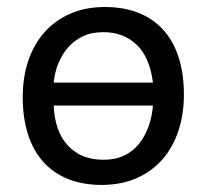

<svg xmlns="http://www.w3.org/2000/svg" viewBox="-20 -519 590 548"><path d="M504.9 -249C504.9 -289.4 499.8 -325.2 489.5 -356.4C479.2 -387.7 464.4 -413.8 445.1 -434.8C425.7 -455.8 402.1 -471.8 374.3 -482.7C346.4 -493.6 314.9 -499 279.8 -499C243 -499 210.1 -492.8 181.2 -480.2C152.2 -467.7 127.6 -450.1 107.4 -427.5C87.2 -404.9 71.8 -377.8 61 -346.4C50.3 -315 44.9 -280.3 44.9 -242.2C44.9 -201.5 50 -165.5 60.3 -134.3C70.6 -103 85.4 -76.8 104.7 -55.7C124.1 -34.5 147.7 -18.5 175.5 -7.6C203.4 3.3 234.9 8.8 270 8.8C306.8 8.8 339.7 2.5 368.7 -10C397.6 -22.5 422.2 -40.1 442.4 -62.7C462.6 -85.4 478 -112.5 488.8 -144.3C499.5 -176 504.9 -210.9 504.9 -249ZM274.9 -63C232.6 -63 198.9 -76.5 173.8 -103.5C148.8 -130.5 135.3 -168.6 133.3 -217.8H416.5C414.9 -196.6 410.6 -176.6 403.8 -157.7C397 -138.8 387.9 -122.4 376.7 -108.4C365.5 -94.4 351.5 -83.3 334.7 -75.2C318 -67.1 298 -63 274.9 -63ZM274.9 -427.2C313 -427.2 344.6 -415.4 369.6 -391.8C394.7 -368.2 410.3 -332 416.5 -283.2H133.3C134.9 -301.8 139.2 -319.7 146.2 -337.2C153.2 -354.6 162.5 -370 174.1 -383.3C185.6 -396.6 199.7 -407.3 216.3 -415.3C232.9 -423.3 252.4 -427.2 274.9 -427.2Z"/></svg>

Font: CodeNewRoman Nerd Font Mono
Style: Regular
Weight: 400
Monospace: yes
Designer: Sam Radian
Foundry: Code New Roman
Version: Version 2.00 November 29, 2014;Nerd Fonts 3.2.1